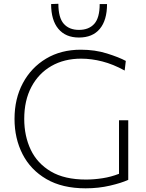

<svg xmlns="http://www.w3.org/2000/svg" viewBox="-20 -989 775 1018"><path d="M434 9.5Q310 9.5 226 -39.5Q142 -88.5 99.5 -171.8Q57 -255 57 -358.5Q57 -465.5 101.2 -548.2Q145.5 -631 224.5 -678.2Q303.5 -725.5 408.5 -725.5Q483.5 -725.5 547.2 -705.5Q611 -685.5 647 -666L641 -615Q580 -648.5 522.5 -663.2Q465 -678 410 -678Q320.5 -678 252.5 -639Q184.5 -600 146.5 -528.2Q108.5 -456.5 108.5 -358.5Q108.5 -268 143 -195.2Q177.5 -122.5 249.8 -79.8Q322 -37 436 -37Q478 -37 523.5 -44Q569 -51 611 -67.5V-351.5H660V-35.5Q624.5 -19 563.5 -4.8Q502.5 9.5 434 9.5ZM398.5 -790Q328 -790 289.5 -836Q251 -882 251 -967.5L289.5 -969Q289.5 -895 318.2 -862.8Q347 -830.5 398.5 -830.5Q451 -830.5 479.8 -862.5Q508.5 -894.5 508.5 -967.5H547.5Q547.5 -882 509.2 -836Q471 -790 398.5 -790Z"/></svg>

Font: Commissioner ExtraLight
Style: Regular
Weight: 200
Designer: Kostas Bartsokas
Foundry: Kostas Bartsokas
Version: Version 1.000; ttfautohint (v1.8.3)